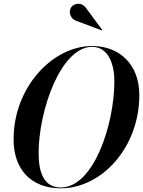

<svg xmlns="http://www.w3.org/2000/svg" viewBox="-20 -1009 774 1039"><path d="M393.5 -896 531 -844.5 533.5 -847 444.5 -967C419.5 -1000.5 378 -990.5 364.5 -968.5C349 -944 361.5 -905.5 393.5 -896ZM309 10C531.5 10 734 -212 734 -495C734 -658 629 -760 478.5 -760C265.5 -760 53.5 -538 53.5 -255C53.5 -92 148 10 309 10ZM478.5 -755.5C570 -755.5 599 -654.5 599 -570C599 -338 488 5.5 309 5.5C217.5 5.5 189 -75.5 189 -180C189 -412 309.5 -755.5 478.5 -755.5Z"/></svg>

Font: Bodoni* 36pt Medium
Style: Italic
Weight: 500
Italic angle: -13°
Version: Version 2.3